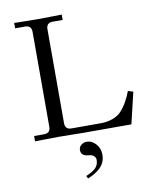

<svg xmlns="http://www.w3.org/2000/svg" viewBox="-103 -792 920 1142"><g transform="rotate(-10 356.5 -220.5)"><path d="M316.4 99.6Q316.4 80.6 330.8 68.6Q345.2 56.6 363.8 56.6Q395.5 56.6 419.9 84Q443.4 110.8 443.4 148.4Q443.4 199.2 404.3 232.9Q378.9 254.9 335 273.4L326.7 256.8Q366.2 240.7 384.3 223.1Q404.3 203.6 404.3 172.4Q404.3 155.3 387.7 145Q377.4 138.7 356.9 137.2Q339.4 136.2 327.9 126.5Q316.4 116.7 316.4 99.6ZM62.5 1V-31.2H123Q161.1 -31.2 161.1 -70.3V-642.6Q161.1 -681.6 123 -681.6H62.5V-713.9Q64.5 -713.9 122.6 -712.9Q180.7 -711.9 206.1 -711.9Q231.4 -711.9 289.6 -712.9Q347.7 -713.9 349.6 -713.9V-681.6H289.1Q251 -681.6 251 -642.6V-76.2Q251 -37.1 289.1 -37.1H466.8Q503.4 -37.1 535.9 -48.3Q568.4 -59.6 587.9 -79.1Q610.8 -102.5 629.4 -135.7Q647.9 -168.9 658.2 -198.2L689.5 -188.5L644.5 1H349.6Q347.7 1 289.6 0Q231.4 -1 206.1 -1Q180.7 -1 122.6 0Q64.5 1 62.5 1Z"/></g></svg>

Font: Theano Old Style
Style: Regular
Weight: 400
Designer: Alexey Kryukov
Version: Version 2.00